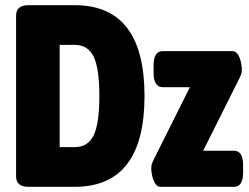

<svg xmlns="http://www.w3.org/2000/svg" viewBox="-20 -720 960 740"><path d="M90 0Q42 0 42 -40V-660Q42 -700 90 -700H268Q537 -700 537 -350Q537 0 268 0ZM210 -153H268Q319 -153 341 -198.5Q363 -244 363 -350Q363 -456 341 -501.5Q319 -547 268 -547H210ZM599 0Q586 0 578 -13Q570 -26 566.5 -42.5Q563 -59 563 -70Q563 -81 565 -87.5Q567 -94 572 -104L712 -384H607Q572 -384 572 -440V-468Q572 -523 607 -523H875Q889 -523 897 -510Q905 -497 908.5 -480.5Q912 -464 912 -453Q912 -442 910 -435.5Q908 -429 903 -419L763 -139H882Q917 -139 917 -83V-55Q917 0 882 0Z"/></svg>

Font: Asap Condensed ExtraBold
Style: Regular
Weight: 800
Width: 3
Designer: Pablo Cosgaya
Foundry: Omnibus-Type
Version: Version 3.001; ttfautohint (v1.8.4.7-5d5b)